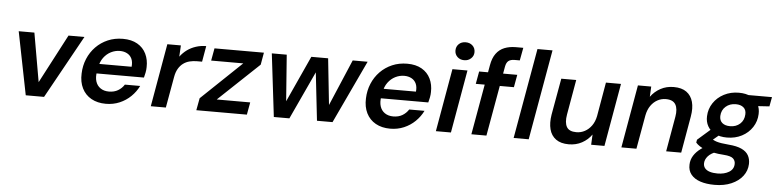

<svg xmlns="http://www.w3.org/2000/svg" viewBox="-52 -1008 6173 1525"><g transform="rotate(5 3034.5 -246.0)"><path d="M163 0 63 -502H188L256 -113L460 -502H587L309 0Z M802 12Q735 12 686 -15.5Q637 -43 612 -93.5Q587 -144 590 -211Q592 -274 615 -329Q638 -384 678.5 -425.5Q719 -467 773.5 -490.5Q828 -514 894 -514Q962 -514 1009 -487Q1056 -460 1079 -412.5Q1102 -365 1100 -306Q1100 -285 1095.5 -262.5Q1091 -240 1086 -222H676L690 -299H981Q985 -337 973 -363Q961 -389 936 -402.5Q911 -416 878 -416Q841 -416 807 -399Q773 -382 748.5 -349Q724 -316 715 -265L710 -236Q702 -192 712.5 -158.5Q723 -125 750.5 -106Q778 -87 818 -87Q860 -87 890.5 -105Q921 -123 940 -153H1062Q1039 -106 1000.5 -68.5Q962 -31 911.5 -9.5Q861 12 802 12Z M1160 0 1248 -502H1356L1351 -412Q1375 -444 1406 -466.5Q1437 -489 1475.5 -501.5Q1514 -514 1557 -514L1535 -388H1495Q1464 -388 1436 -381Q1408 -374 1385.5 -357.5Q1363 -341 1347 -314Q1331 -287 1324 -247L1280 0Z M1523 0 1541 -97 1862 -403H1606L1624 -502H2018L2001 -405L1677 -99H1944L1926 0Z M2141 0 2081 -502H2200L2231 -87L2207 -88L2396 -502H2530L2574 -88H2550L2726 -502H2845L2609 0H2485L2437 -429H2464L2265 0Z M3069 12Q3002 12 2953 -15.5Q2904 -43 2879 -93.5Q2854 -144 2857 -211Q2859 -274 2882 -329Q2905 -384 2945.5 -425.5Q2986 -467 3040.5 -490.5Q3095 -514 3161 -514Q3229 -514 3276 -487Q3323 -460 3346 -412.5Q3369 -365 3367 -306Q3367 -285 3362.5 -262.5Q3358 -240 3353 -222H2943L2957 -299H3248Q3252 -337 3240 -363Q3228 -389 3203 -402.5Q3178 -416 3145 -416Q3108 -416 3074 -399Q3040 -382 3015.5 -349Q2991 -316 2982 -265L2977 -236Q2969 -192 2979.5 -158.5Q2990 -125 3017.5 -106Q3045 -87 3085 -87Q3127 -87 3157.5 -105Q3188 -123 3207 -153H3329Q3306 -106 3267.5 -68.5Q3229 -31 3178.5 -9.5Q3128 12 3069 12Z M3433 0 3521 -502H3641L3553 0ZM3608 -581Q3574 -581 3553 -601.5Q3532 -622 3532 -652Q3532 -683 3553 -703.5Q3574 -724 3608 -724Q3641 -724 3662.5 -704Q3684 -684 3684 -652Q3684 -622 3662 -601.5Q3640 -581 3608 -581Z M3716 0 3815 -559Q3825 -617 3851 -652.5Q3877 -688 3917 -704Q3957 -720 4008 -720H4067L4048 -618H4008Q3975 -618 3958 -604.5Q3941 -591 3935 -558L3836 0ZM3716 -402 3734 -502H4038L4020 -402ZM4053 0 4180 -720H4300L4173 0Z M4493 12Q4429 12 4390.5 -16Q4352 -44 4339 -94Q4326 -144 4337 -211L4389 -502H4508L4459 -222Q4448 -158 4467.5 -123.5Q4487 -89 4545 -89Q4581 -89 4612.5 -106Q4644 -123 4666.5 -154.5Q4689 -186 4698 -231L4745 -502H4865L4777 0H4671L4675 -82Q4645 -39 4598 -13.5Q4551 12 4493 12Z M4912 0 5000 -502H5106L5102 -420Q5133 -463 5180 -488.5Q5227 -514 5285 -514Q5349 -514 5387 -486.5Q5425 -459 5438.5 -409.5Q5452 -360 5440 -292L5389 0H5269L5318 -280Q5329 -343 5308.5 -378Q5288 -413 5231 -413Q5195 -413 5164 -396Q5133 -379 5111 -347.5Q5089 -316 5080 -270L5032 0Z M5675 232Q5609 232 5561 216Q5513 200 5487 168Q5461 136 5463 89Q5464 50 5484.5 17Q5505 -16 5542.5 -43Q5580 -70 5632 -90L5675 -33Q5624 -15 5601 11.5Q5578 38 5577 67Q5576 91 5589.5 107.5Q5603 124 5629 132Q5655 140 5690 140Q5745 140 5782 117.5Q5819 95 5820 53Q5821 27 5802.5 9.5Q5784 -8 5728 -12Q5681 -15 5644.5 -22.5Q5608 -30 5580 -40Q5552 -50 5532.5 -63Q5513 -76 5501 -90L5505 -113L5625 -218L5708 -189L5572 -76L5612 -137Q5624 -129 5635.5 -122.5Q5647 -116 5663 -111Q5679 -106 5702 -102.5Q5725 -99 5759 -96Q5824 -91 5862.5 -73Q5901 -55 5917.5 -25.5Q5934 4 5933 43Q5931 97 5898.5 139.5Q5866 182 5808.5 207Q5751 232 5675 232ZM5740 -151Q5683 -151 5644 -171.5Q5605 -192 5585.5 -227Q5566 -262 5568 -306Q5570 -364 5601.5 -411.5Q5633 -459 5686 -486.5Q5739 -514 5804 -514Q5862 -514 5900.5 -493.5Q5939 -473 5958 -438Q5977 -403 5975 -359Q5973 -301 5942 -253.5Q5911 -206 5858.5 -178.5Q5806 -151 5740 -151ZM5757 -243Q5805 -243 5836.5 -271.5Q5868 -300 5870 -347Q5872 -383 5849.5 -402Q5827 -421 5788 -421Q5740 -421 5707.5 -392.5Q5675 -364 5673 -317Q5672 -281 5694.5 -262Q5717 -243 5757 -243ZM5870 -415 5862 -502H6069L6055 -427Z"/></g></svg>

Font: DM Sans 16pt SemiBold
Style: Italic
Weight: 600
Italic angle: -10°
Version: Version 4.004;gftools[0.9.30]